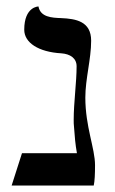

<svg xmlns="http://www.w3.org/2000/svg" viewBox="-20 -574 357 594"><path d="M244 -272C244 -330 262 -391 262 -448C262 -508 215 -516 169 -518C140 -519 105 -521 99 -554C99 -554 55 -554 55 -482C55 -442 99 -413 170 -409C197 -407 217 -394 217 -369C217 -320 208 -256 208 -204C208 -196 208 -188 209 -181C211 -152 213 -128 218 -100H48L16 0H270C273 -14 274 -35 274 -63C274 -115 244 -182 244 -272Z"/></svg>

Font: Libertinus Math
Style: Regular
Weight: 400
Designer: Philipp H. Poll
Foundry: Khaled Hosny
Version: Version 6.2